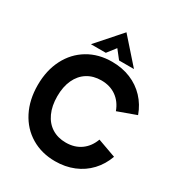

<svg xmlns="http://www.w3.org/2000/svg" viewBox="-214 -1064 1140 1223"><g transform="rotate(30 355.5 -452.5)"><path d="M35.5 -349Q35.5 -457 78 -539.8Q120.5 -622.5 197 -668.2Q273.5 -714 373 -714Q447.5 -714 509.5 -688.5Q571.5 -663 616.5 -615.2Q661.5 -567.5 685 -502L550 -453Q528.5 -512 482.8 -544.5Q437 -577 373 -577Q314 -577 270.2 -549.5Q226.5 -522 202.8 -470.8Q179 -419.5 179 -349Q179 -278.5 202.8 -226.8Q226.5 -175 270.2 -147.5Q314 -120 373 -120Q437 -120 482.8 -152.5Q528.5 -185 550 -244L685 -195.5Q661.5 -130 616.5 -82Q571.5 -34 509.2 -8.5Q447 17 373 17Q274 17 197.2 -28.8Q120.5 -74.5 78 -157.5Q35.5 -240.5 35.5 -349ZM357 -922 515.5 -743H406L357 -805.5L308.5 -743H199Z"/></g></svg>

Font: HK Grotesk ExtraBold
Style: Regular
Weight: 800
Designer: Alfredo Marco Pradil
Foundry: Hanken Design Co.
Version: Version 3.001